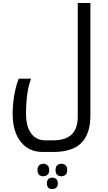

<svg xmlns="http://www.w3.org/2000/svg" viewBox="-20 -780 727 1289"><path d="M266.1 240.2Q173.3 240.2 119.1 171.9Q64.9 103.5 64.9 -16.1Q64.9 -77.6 75.7 -140.9Q86.4 -204.1 106 -252H189Q154.8 -165.5 154.8 -16.1Q154.8 69.3 189 115.7Q223.1 162.1 285.2 162.1H334Q420.9 162.1 461.4 122.6Q502 83 502 2.9V-759.8H586.9V-3.9Q586.9 117.2 526.9 178.7Q466.8 240.2 337.9 240.2ZM331.1 489.3Q294.9 489.3 294.9 450.7Q294.9 430.7 305.2 421.6Q315.4 412.6 331.1 412.6Q346.2 412.6 357.2 421.6Q368.2 430.7 368.2 450.7Q368.2 471.7 357.2 480.5Q346.2 489.3 331.1 489.3ZM271 403.3Q231.9 403.3 231.9 361.3Q231.9 339.4 243.2 329.3Q254.4 319.3 271 319.3Q286.6 319.3 298.3 329.3Q310.1 339.4 310.1 361.3Q310.1 384.3 298.3 393.8Q286.6 403.3 271 403.3ZM392.1 403.3Q353 403.3 353 361.3Q353 339.4 364.3 329.3Q375.5 319.3 392.1 319.3Q407.7 319.3 419.4 329.3Q431.2 339.4 431.2 361.3Q431.2 384.3 419.4 393.8Q407.7 403.3 392.1 403.3Z"/></svg>

Font: Noto Sans Kufi Arabic
Style: Regular
Weight: 400
Designer: Monotype Design team
Foundry: Monotype Imaging Inc.
Version: Version 1.02